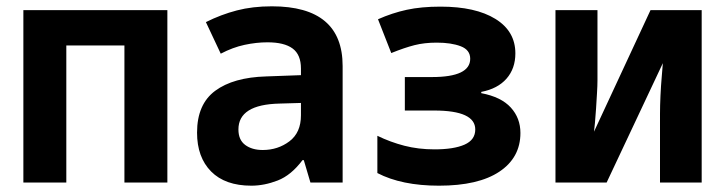

<svg xmlns="http://www.w3.org/2000/svg" viewBox="-20 -578 2292 608"><path d="M54 0V-546H510V0H374V-434H190V0Z M776 10Q693 10 648.5 -35Q604 -80 604 -158Q604 -248 661.5 -290.5Q719 -333 823 -336L933 -340V-361Q933 -405 906.5 -424.5Q880 -444 827 -444Q792 -444 754.5 -436Q717 -428 679 -408L632 -508Q680 -532 730 -545Q780 -558 841 -558Q1065 -558 1065 -369V0H963L942 -71H938Q902 -23 859.5 -6.5Q817 10 776 10ZM812 -103Q860 -103 896.5 -130.5Q933 -158 933 -213V-252L865 -250Q735 -247 735 -168Q735 -135 756.5 -119Q778 -103 812 -103Z M1370 10Q1252 10 1175 -30V-148Q1216 -128 1260.5 -116.5Q1305 -105 1356 -105Q1417 -105 1451 -120Q1485 -135 1485 -168Q1485 -228 1355 -228H1262V-334H1348Q1469 -334 1469 -392Q1469 -420 1439 -431.5Q1409 -443 1363 -443Q1324 -443 1292.5 -435Q1261 -427 1219 -410L1177 -517Q1222 -537 1268 -547Q1314 -557 1375 -557Q1486 -557 1549 -518Q1612 -479 1612 -409Q1612 -361 1584 -329Q1556 -297 1504 -287V-283Q1567 -271 1597.5 -237.5Q1628 -204 1628 -157Q1628 -79 1561.5 -34.5Q1495 10 1370 10Z M1739 0V-546H1872V-324Q1872 -307 1870.5 -283Q1869 -259 1867.5 -234Q1866 -209 1864 -189Q1862 -169 1861 -161L2040 -546H2202V0H2070V-218Q2070 -243 2071.5 -275Q2073 -307 2075.5 -335Q2078 -363 2079 -378L1901 0Z"/></svg>

Font: Noto Sans Mono SemiCondensed
Style: Bold
Weight: 700
Width: 4
Designer: Monotype Design Team
Foundry: Monotype Imaging Inc.
Version: Version 2.014